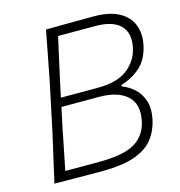

<svg xmlns="http://www.w3.org/2000/svg" viewBox="-106 -809 851 906"><g transform="rotate(-15 319.0 -356.0)"><path d="M278.5 1.5Q205.5 1.5 143.8 0.8Q82 0 49.5 0Q63 -60 76 -116.8Q89 -173.5 103.5 -237.5L153.5 -474.5Q166 -540 177 -596.5Q188 -653 199.5 -713Q256 -713 311.2 -713.8Q366.5 -714.5 433.5 -714.5Q508.5 -714.5 555 -689.5Q601.5 -664.5 618.8 -620.8Q636 -577 624.5 -522Q610.5 -456.5 571.5 -421Q532.5 -385.5 476 -368L474 -361.5Q504.5 -350.5 531.8 -327Q559 -303.5 572.5 -265.5Q586 -227.5 575 -172.5Q564 -121 534 -81.8Q504 -42.5 443.2 -20.5Q382.5 1.5 278.5 1.5ZM246.5 -668.5Q235.5 -620.5 225 -572.2Q214.5 -524 202.5 -470.5L184 -384H362Q460.5 -384 510.5 -423.8Q560.5 -463.5 573 -523Q588 -593 550.5 -630.8Q513 -668.5 428.5 -668.5ZM114.5 -44.5H279.5Q399 -44.5 454.8 -77.5Q510.5 -110.5 524.5 -180Q540.5 -259 495.2 -300Q450 -341 358.5 -341H175L154 -241.5Q143 -186 133.5 -139Q124 -92 114.5 -44.5Z"/></g></svg>

Font: Commissioner Loud ExtraLight
Style: Italic
Weight: 200
Italic angle: -12°
Designer: Kostas Bartsokas
Foundry: Kostas Bartsokas
Version: Version 1.000; ttfautohint (v1.8.3)